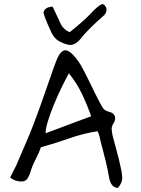

<svg xmlns="http://www.w3.org/2000/svg" viewBox="-20 -906 694 948"><path d="M562 22Q527 19 519 -28Q512 -69 502 -110Q492 -151 481 -192Q476 -209 473 -225.5Q470 -242 462 -258Q393 -248 321 -222.5Q249 -197 182 -179Q172 -150 156 -119.5Q140 -89 131 -59Q121 -27 109 -17Q97 -7 71 -11Q56 -14 49 -17.5Q42 -21 30 -29L61 -91Q84 -146 106 -196Q128 -246 147 -296Q173 -364 197 -434Q221 -504 246 -574Q251 -586 255.5 -599Q260 -612 266 -624Q280 -653 297.5 -657Q315 -661 338 -638Q366 -610 387 -570Q409 -529 429 -487Q449 -445 471 -403Q479 -387 488 -373Q497 -359 519 -354Q540 -349 546.5 -333.5Q553 -318 541 -298Q530 -282 531.5 -266.5Q533 -251 536 -236Q546 -197 556.5 -159.5Q567 -122 575 -84Q582 -58 583.5 -31Q585 -4 562 22ZM205 -248Q235 -259 276 -274.5Q317 -290 358.5 -305.5Q400 -321 430 -332Q411 -387 384.5 -442.5Q358 -498 320 -544Q304 -515 284 -474Q264 -433 246 -389Q228 -345 216.5 -307.5Q205 -270 205 -248ZM313 -686Q290 -692 269.5 -704Q249 -716 235 -743Q223 -769 215 -787.5Q207 -806 203 -817Q195 -839 195 -841Q195 -855 207.5 -864Q220 -873 240 -873L273 -803Q287 -763 324 -747Q392 -801 426 -837Q429 -841 440.5 -852.5Q452 -864 466 -875Q480 -886 488 -886Q506 -876 506 -858Q506 -842 493 -830Q407 -754 374 -710Q345 -677 313 -686Z"/></svg>

Font: Mynerve
Style: Regular
Weight: 400
Designer: Carolina Short
Foundry: Carolina Short
Version: Version 1.000; ttfautohint (v1.8.4.7-5d5b)